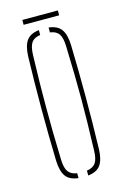

<svg xmlns="http://www.w3.org/2000/svg" viewBox="-106 -709 489 762"><g transform="rotate(-15 139.0 -328.0)"><path d="M51 -85Q45 -299.5 51 -514Q52.5 -557 67.8 -578.5Q83 -600 119 -604V-584Q93.5 -580.5 82.8 -565Q72 -549.5 71 -514Q69 -450.5 68.2 -399Q67.5 -347.5 67.5 -299.5Q67.5 -251.5 68.2 -200Q69 -148.5 71 -85Q72 -50 83.2 -34.8Q94.5 -19.5 119 -16V4Q83 0 67.8 -21.2Q52.5 -42.5 51 -85ZM159 4V-16Q184 -19.5 195 -34.8Q206 -50 207 -85Q209 -148.5 210 -200Q211 -251.5 211 -299.5Q211 -347.5 210 -399Q209 -450.5 207 -514Q206 -549.5 195.2 -565Q184.5 -580.5 159 -584V-604Q195 -600 210.2 -578.5Q225.5 -557 227 -514Q233 -299.5 227 -85Q225.5 -42.5 210.2 -21.2Q195 0 159 4ZM66 -660H212V-640H66Z"/></g></svg>

Font: Big Shoulders Stencil Display Thin
Style: Regular
Weight: 100
Designer: Patric King
Foundry: XO Type Co
Version: Version 1.000